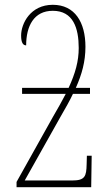

<svg xmlns="http://www.w3.org/2000/svg" viewBox="-20 -780 451 800"><path d="M49 0H360L362 -131H342L341 -96C340 -45 334 -28 281 -28H83L233 -295C252 -328 270 -359 284 -389H355V-414H296C321 -470 336 -523 336 -585C336 -687 292 -760 200 -760C107 -760 68 -682 68 -632C68 -602 76 -591 89 -591C89 -671 121 -735 200 -735C285 -735 308 -663 308 -580C308 -525 294 -475 266 -414H72V-389H254C239 -360 221 -328 200 -292L49 -22Z"/></svg>

Font: Noto Serif ExtraCondensed Thin
Style: Regular
Weight: 100
Width: 2
Designer: Monotype Design Team
Foundry: Monotype Imaging Inc.
Version: Version 2.013